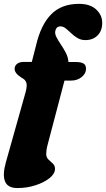

<svg xmlns="http://www.w3.org/2000/svg" viewBox="-38 -748 538 972"><path d="M36 -399Q36 -414.5 48 -424.5Q60 -434.5 81.5 -434.5H123L144.5 -518Q168.5 -622 220.8 -675.2Q273 -728.5 362 -728.5Q418.5 -728.5 449 -700Q479.5 -671.5 479.5 -632Q479.5 -592.5 456 -568.8Q432.5 -545 394.5 -545Q372 -545 354.2 -555.5Q336.5 -566 322.2 -579.8Q308 -593.5 295 -604Q282 -614.5 268.5 -614.5Q247 -614.5 242 -591.5Q239 -577 248 -559.5Q257 -542 270.5 -522.2Q284 -502.5 295.5 -480.2Q307 -458 308.5 -434H347Q371 -434 384.2 -426.8Q397.5 -419.5 397.5 -399.5Q397.5 -375.5 375.2 -357.8Q353 -340 322 -340H288.5L203 -15Q199 0 197.5 11.5Q196 23 196 30.5Q196 49 207.2 59.5Q218.5 70 229.5 80.2Q240.5 90.5 240.5 106.5Q240.5 131.5 212.8 153.8Q185 176 141.5 190Q98 204 50.5 204Q1 204 -12.5 170.5Q-26 137 -8.5 74.5L91.5 -281Q100.5 -314 95.2 -329.8Q90 -345.5 70.5 -355Q36 -377 36 -399Z"/></svg>

Font: Fraunces 72pt Soft Black
Style: Italic
Weight: 900
Italic angle: -16°
Version: Version 1.000;[b76b70a41]